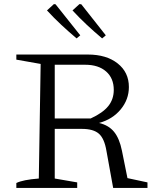

<svg xmlns="http://www.w3.org/2000/svg" viewBox="-20 -920 763 940"><path d="M604 -48 702 -27V0H534L501 -182Q491 -242 464 -265.5Q437 -289 381 -289H216V-340H424Q483 -367 510 -400.5Q537 -434 537 -480Q537 -537 499.5 -570Q462 -603 397 -603H248V-46L358 -27V0H60V-24Q76 -32 103.5 -37.5Q131 -43 170 -46L179 -607L60 -628V-653H410Q501 -653 556 -609.5Q611 -566 611 -494Q611 -433 571 -384.5Q531 -336 465 -318Q512 -307 538.5 -274.5Q565 -242 577 -182ZM355 -732Q317 -764 280.5 -798Q244 -832 210 -869L244 -900L252 -899L373 -747ZM480 -732Q442 -764 405.5 -798Q369 -832 335 -869L369 -900L378 -899L498 -747Z"/></svg>

Font: Piazzolla Thin Light
Style: Regular
Weight: 300
Version: Version 2.005